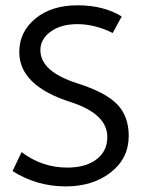

<svg xmlns="http://www.w3.org/2000/svg" viewBox="-20 -674 531 707"><path d="M454 -173.8Q454 -90.6 387.6 -39.1Q321.3 12.4 221.8 12.4Q115.3 12.4 26.2 -44.1L59.4 -113.9Q134.7 -56.9 227.7 -56.9Q296 -56.9 335.6 -87.4Q375.2 -117.8 375.2 -169.3Q375.2 -254.5 240.6 -298Q51 -358.4 51 -482.2Q51 -556.9 110.4 -605.7Q169.8 -654.5 265.8 -654.5Q361.4 -654.5 428.2 -613.4L395 -552.5Q329.7 -585.1 264.4 -585.1Q204 -585.1 166.3 -557.4Q128.7 -529.7 128.7 -489.6Q128.7 -410.9 262.9 -367.8Q368.8 -334.2 411.4 -290.1Q454 -246 454 -173.8Z"/></svg>

Font: Shan Wanhai
Style: Regular
Weight: 400
Designer: Khon Soe Zaw Thu
Foundry: Shan Unicode
Version: Version 1.00 June 3, 2017, initial release